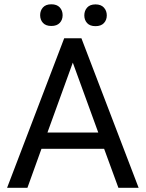

<svg xmlns="http://www.w3.org/2000/svg" viewBox="-20 -893 692 913"><path d="M475.1 -185.5H177.2L110.4 0H13.7L285.2 -710.9H367.2L639.2 0H543ZM205.6 -262.7H447.3L326.2 -595.2ZM170.9 -820.8Q170.9 -842.8 184.3 -857.7Q197.8 -872.6 224.1 -872.6Q250.5 -872.6 264.2 -857.7Q277.8 -842.8 277.8 -820.8Q277.8 -798.8 264.2 -784.2Q250.5 -769.5 224.1 -769.5Q197.8 -769.5 184.3 -784.2Q170.9 -798.8 170.9 -820.8ZM380.9 -819.8Q380.9 -841.8 394.3 -856.9Q407.7 -872.1 434.1 -872.1Q460.4 -872.1 474.1 -856.9Q487.8 -841.8 487.8 -819.8Q487.8 -797.9 474.1 -783.2Q460.4 -768.6 434.1 -768.6Q407.7 -768.6 394.3 -783.2Q380.9 -797.9 380.9 -819.8Z"/></svg>

Font: Roboto-ThirdPerson-AD3FC
Style: ThirdPerson-AD3FC
Weight: 400
Designer: Google
Version: Version 2.137; 2017